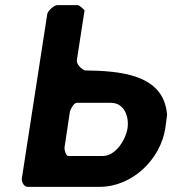

<svg xmlns="http://www.w3.org/2000/svg" viewBox="-20 -727 670 747"><path d="M282 -707H202C191 -707 166 -685 164 -673L65 -33C63 -22 72 0 87 0H367C495 0 604 -107 623 -227C624 -235 629 -272 630 -280C618 -441 442 -451 310 -453C297 -458 277 -477 279 -493L309 -687C306 -690 290 -707 282 -707ZM476 -227C469 -184 431 -120 379 -120H246C235 -120 230 -148 231 -153L252 -293C253 -299 267 -327 278 -327H411C465 -327 483 -271 476 -227Z"/></svg>

Font: Asimov Print
Style: CIt
Weight: 500
Designer: Google
Version: Version 2.000980: 2014